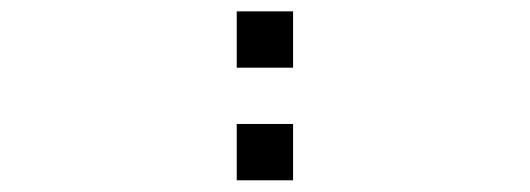

<svg xmlns="http://www.w3.org/2000/svg" viewBox="-20 -508 919 333"><path d="M390.6 -293H488.3V-195.3H390.6ZM390.6 -488.3H488.3V-390.6H390.6Z"/></svg>

Font: BabelStone Pigpen
Style: Regular
Weight: 400
Designer: Andrew West
Foundry: BabelStone
Version: Version 1.02 November 6, 2013